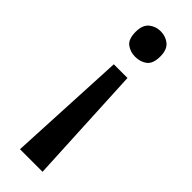

<svg xmlns="http://www.w3.org/2000/svg" viewBox="-246 -567 764 764"><g transform="rotate(45 136.5 -185.0)"><path d="M206 -477Q206 -436 185.5 -420.5Q165 -405 136 -405Q108 -405 87.5 -420.5Q67 -436 67 -477Q67 -515 87.5 -532Q108 -549 136 -549Q165 -549 185.5 -532Q206 -515 206 -477ZM97 -324H174L199 179H72Z"/></g></svg>

Font: Noto Sans Lao Looped Medium
Style: Regular
Weight: 500
Designer: Mark Frömberg, Ben Mitchell
Foundry: The Fontpad Ltd
Version: Version 1.002; ttfautohint (v1.8.4.7-5d5b)